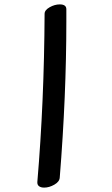

<svg xmlns="http://www.w3.org/2000/svg" viewBox="-20 -851 510 874"><path d="M181 3Q166 3 157.5 -3.5Q149 -10 150 -23Q181 -387 183 -788Q183 -805 206 -818Q229 -831 252 -831Q282 -831 282 -809V-753Q282 -416 252 -43Q251 -24 227.5 -10.5Q204 3 181 3Z"/></svg>

Font: Sedgwick Ave
Style: Regular
Weight: 400
Designer: Kevin Burke, Pedro Vergani
Foundry: Google, Inc.
Version: Version 1.000